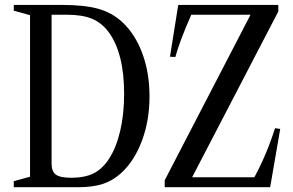

<svg xmlns="http://www.w3.org/2000/svg" viewBox="-20 -782 1224 802"><path d="M37.5 0V-25L105.5 -44V-718.5L37.5 -737.5V-761.5H237Q333 -761.5 390.8 -745.2Q448.5 -729 491 -689.5Q545 -639 574.8 -558.2Q604.5 -477.5 604.5 -379.5Q604.5 -278.5 572.8 -193.8Q541 -109 485.5 -58.5Q450.5 -27 408.8 -13.5Q367 0 307 0ZM277.5 -39.5Q334 -39.5 370.8 -57.8Q407.5 -76 435 -118Q466 -166 482.2 -235.8Q498.5 -305.5 498.5 -390Q498.5 -560 433.5 -648.5Q404.5 -687 364 -703.8Q323.5 -720.5 259 -720.5H195.5V-99Q195.5 -65.5 213.5 -52.5Q231.5 -39.5 277.5 -39.5ZM668 0V-29L1026.5 -720.5H779Q753 -661.5 737 -618.5Q721 -575.5 712.5 -544L690 -545L724.5 -761.5H1142.5V-734L782.5 -41.5H1042.5Q1061 -76 1075 -106.5Q1089 -137 1102 -170.5Q1115 -204 1129 -246.5L1150.5 -243.5L1108.5 0Z"/></svg>

Font: Libre Caslon Condensed
Style: Regular
Weight: 400
Designer: Pablo Impallari, Rodrigo Fuenzalida, Katja Schimmel, Ertekin Erdin
Foundry: Pablo Impallari, Rodrigo Fuenzalida
Version: Version 2.000; ttfautohint (v1.8.4.7-5d5b);gftools[0.9.33]